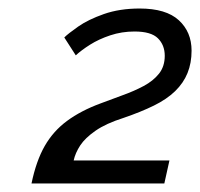

<svg xmlns="http://www.w3.org/2000/svg" viewBox="-20 -831 470 451"><path d="M54 -400Q65 -453 85 -488Q105 -523 137.5 -547Q170 -571 216 -588Q242 -598 268.5 -607.5Q295 -617 317.5 -629Q340 -641 353.5 -658Q367 -675 367 -700Q367 -725 351 -741Q335 -757 296 -757Q266 -757 239 -748Q212 -739 191.5 -726Q171 -713 158 -701L131 -743Q140 -752 163.5 -768.5Q187 -785 224 -798Q261 -811 308 -811Q370 -811 400 -783.5Q430 -756 430 -712Q430 -683 420.5 -659.5Q411 -636 391.5 -617Q372 -598 341.5 -583Q311 -568 270 -554Q229 -541 204.5 -524Q180 -507 168.5 -489.5Q157 -472 153 -454H378L366 -400Z"/></svg>

Font: Raleway Thin Medium
Style: Italic
Weight: 500
Italic angle: -12°
Version: Version 4.026